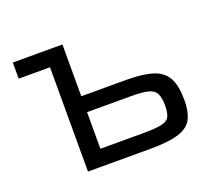

<svg xmlns="http://www.w3.org/2000/svg" viewBox="-91 -624 847 749"><g transform="rotate(-20 332.5 -250.0)"><path d="M232 -67H404Q457 -67 483.5 -72Q510 -77 518.5 -92.5Q527 -108 527 -140Q527 -172 518 -189.5Q509 -207 484.5 -213Q460 -219 414 -219H232ZM605 -134Q605 -85 589.5 -55.5Q574 -26 532.5 -13Q491 0 414 0H156V-433H26V-500H232V-285H418Q489 -285 529.5 -271.5Q570 -258 587.5 -225.5Q605 -193 605 -134Z"/></g></svg>

Font: Nata Sans
Style: Regular
Weight: 400
Designer: Daniel Uzquiano Cruz
Version: Version 1.001